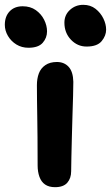

<svg xmlns="http://www.w3.org/2000/svg" viewBox="-79 -766 460 796"><path d="M149 10Q124 10 108 -1Q92 -12 84.5 -33Q77 -54 77 -80Q77 -149 76.5 -197Q76 -245 75.5 -280.5Q75 -316 74.5 -347Q74 -378 74 -413Q74 -440 82 -461.5Q90 -483 109 -496Q128 -509 157 -509Q187 -509 205.5 -489Q224 -469 225 -427Q225 -406 224 -369.5Q223 -333 221.5 -288Q220 -243 219 -198.5Q218 -154 217 -116Q216 -78 216 -56Q216 -27 200 -8.5Q184 10 149 10ZM280 -573Q242 -573 215 -601.5Q188 -630 188 -672Q188 -704 211 -725Q234 -746 266 -746Q296 -746 317 -729.5Q338 -713 349.5 -689.5Q361 -666 361 -643Q361 -618 342.5 -595.5Q324 -573 280 -573ZM39 -568Q11 -568 -11 -581.5Q-33 -595 -46 -617Q-59 -639 -59 -663Q-59 -698 -39 -719Q-19 -740 15 -740Q47 -740 69.5 -724Q92 -708 104 -684Q116 -660 116 -636Q116 -609 98 -588.5Q80 -568 39 -568Z"/></svg>

Font: Shantell Sans SemiBold
Style: Regular
Weight: 600
Designer: Stephen Nixon, Anya Danilova, Shantell Martin
Foundry: Arrow Type
Version: Version 1.011;[c5ecc13dd]